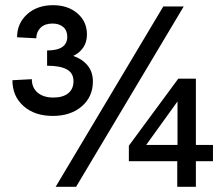

<svg xmlns="http://www.w3.org/2000/svg" viewBox="-20 -722 867 742"><path d="M28 -412 103 -416Q103 -383 125.5 -364Q148 -345 186 -345Q223 -345 243.5 -361.5Q264 -378 264 -408Q264 -440 238 -454Q212 -468 162 -468V-527Q240 -527 240 -580Q240 -604 224.5 -617.5Q209 -631 183 -631Q154 -631 137.5 -615.5Q121 -600 120 -574L46 -578Q46 -632 85 -667Q124 -702 185 -702Q242 -702 279 -670.5Q316 -639 316 -589Q316 -559 301.5 -538Q287 -517 263 -506Q298 -494 318.5 -469Q339 -444 339 -407Q339 -348 296 -311Q253 -274 184 -274Q114 -274 71 -312Q28 -350 28 -412ZM611 -697H690L274 0H195ZM665 -99H478V-159L669 -418H737V-162H803V-99H737V0H665ZM666 -162V-330L545 -162Z"/></svg>

Font: Hanken Grotesk SemiBold
Style: Regular
Weight: 600
Designer: Alfredo Marco Pradil
Foundry: Hanken Design Co.
Version: Version 3.014